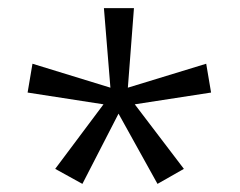

<svg xmlns="http://www.w3.org/2000/svg" viewBox="-20 -779 591 473"><path d="M310 -759H236L252 -563L60 -622L48 -551L235 -522L116 -363L183 -326L272 -499L368 -326L433 -363L312 -522L500 -551L488 -622L295 -563Z"/></svg>

Font: Noto Sans Thaana Light
Style: Regular
Weight: 300
Designer: David Williams
Foundry: Google Inc.
Version: Version 3.001